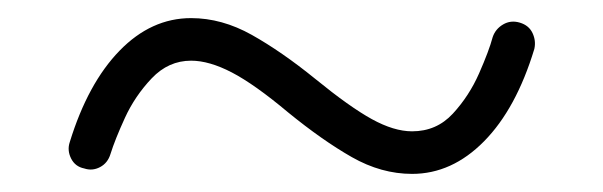

<svg xmlns="http://www.w3.org/2000/svg" viewBox="-20 -310 666 212"><path d="M435 -118Q401 -118 368.5 -136.5Q336 -155 298 -186Q261 -217 236 -230Q211 -243 191 -243Q166 -243 147.5 -223.5Q129 -204 118 -180Q107 -156 102 -140Q99 -130 90.5 -125.5Q82 -121 73 -124Q63 -126 58.5 -135Q54 -144 57 -153Q77 -218 112 -254Q147 -290 191 -290Q225 -290 258 -271.5Q291 -253 328 -223Q366 -192 390.5 -178.5Q415 -165 435 -165Q462 -165 480 -184.5Q498 -204 509 -229Q520 -254 524 -269Q527 -278 535.5 -283Q544 -288 554 -285Q564 -282 568 -273.5Q572 -265 570 -256Q550 -190 514.5 -154Q479 -118 435 -118Z"/></svg>

Font: Kurewa Gothic CJK TC Regular
Style: Regular
Weight: 400
Designer: Max Yao
Foundry: Max-Everyday
Version: Version 1.071; ttfautohint (v1.8.3)